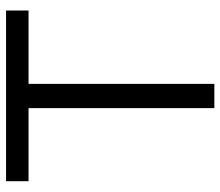

<svg xmlns="http://www.w3.org/2000/svg" viewBox="-68 -676 744 649"><g transform="rotate(-90 304.5 -352.0)"><path d="M16 -704H593V-628H345V0H263V-628H16Z"/></g></svg>

Font: CBA Beacon Sans
Style: Regular
Weight: 400
Designer: Wei Huang
Foundry: Wei Huang
Version: Version 1.002